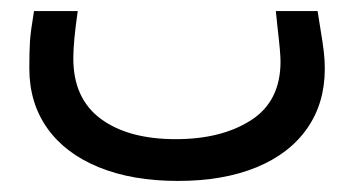

<svg xmlns="http://www.w3.org/2000/svg" viewBox="-20 -114 640 347"><path d="M33 9.5Q33 -21.5 34.2 -40Q35.5 -58.5 41.5 -94H120.5Q112.5 -39 112.5 -8.5Q112.5 64 162.2 100.8Q212 137.5 297.5 137.5Q380.5 137.5 433.8 103.2Q487 69 487 -3Q487 -18.5 481.5 -65L478.5 -94H554L559 -62.5Q563.5 -35.5 565.2 -20.8Q567 -6 567 10.5Q567 72.5 535 118.2Q503 164 443.2 188.5Q383.5 213 301.5 213Q219 213 158.5 188.2Q98 163.5 65.5 117.8Q33 72 33 9.5Z"/></svg>

Font: JuliaMono
Style: Italic
Weight: 400
Italic angle: -9°
Monospace: yes
Designer: cormullion
Foundry: corm
Version: Version 0.057; ttfautohint (v1.8.4)